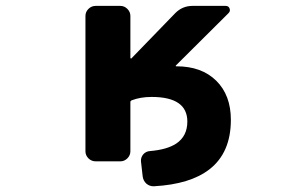

<svg xmlns="http://www.w3.org/2000/svg" viewBox="-20 -568 1040 655"><path d="M460.9 -17.6Q460 -31.2 468.8 -41.5Q477.5 -51.8 492.2 -52.7Q549.8 -57.6 581.1 -78.1Q619.1 -103.5 619.1 -153.3Q619.1 -237.3 497.1 -237.3Q459 -237.3 428.7 -225.6Q424.8 -223.6 424.8 -219.7V-51.8Q424.8 -38.1 414.6 -27.8Q404.3 -17.6 390.6 -17.6H306.6Q292 -17.6 281.7 -27.8Q271.5 -38.1 271.5 -51.8V-513.7Q271.5 -527.3 281.7 -537.6Q292 -547.9 306.6 -547.9H390.6Q404.3 -547.9 414.6 -537.6Q424.8 -527.3 424.8 -513.7V-370.1Q424.8 -369.1 426.3 -368.7Q427.7 -368.2 427.7 -368.2L578.1 -523.4Q602.5 -547.9 636.7 -547.9H750Q759.8 -547.9 763.2 -539.1Q766.6 -530.3 759.8 -523.4L580.1 -344.7Q579.1 -343.8 579.6 -342.8Q580.1 -341.8 581.1 -341.8H582Q668 -341.8 717.8 -292.5Q767.6 -243.2 767.6 -159.2Q767.6 -46.9 694.3 9.8Q628.9 60.5 505.9 67.4Q504.9 67.4 502.9 67.4Q490.2 67.4 479.5 58.6Q468.8 48.8 466.8 34.2Z"/></svg>

Font: Rounded-L Mgen+ 1mn bold
Style: Bold
Weight: 700
Designer: [Source Han Sans]
Ryoko NISHIZUKA  (kana & ideographs); Paul D. Hunt (Latin, Greek & Cyrillic); Wenlong ZHANG  (bopomofo
Version: Version 1.059.20150602